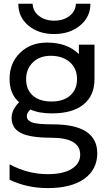

<svg xmlns="http://www.w3.org/2000/svg" viewBox="-20 -759 559 1009"><path d="M117.2 -342.8Q117.2 -288.1 152.3 -256.8Q187.5 -225.6 251 -225.6Q313.5 -225.6 349.1 -257.3Q384.8 -289.1 384.8 -342.8Q384.8 -399.4 346.7 -432.6Q308.6 -465.8 246.1 -465.8Q188.5 -465.8 152.8 -431.2Q117.2 -396.5 117.2 -342.8ZM378.9 -739.3H455.1Q455.1 -669.9 400.9 -625Q346.7 -580.1 264.6 -580.1Q182.6 -580.1 129.4 -624.5Q76.2 -668.9 76.2 -739.3H151.4Q153.3 -699.2 185.5 -674.8Q217.8 -650.4 265.1 -650.4Q312.5 -650.4 344.7 -674.8Q377 -699.2 378.9 -739.3ZM230.5 156.2Q312.5 156.2 356.9 128.4Q401.4 100.6 401.4 53.7Q401.4 -35.2 249 -35.2Q138.7 -35.2 89.8 -60.1Q41 -85 41 -139.6Q41 -180.7 80.1 -221.7Q30.3 -265.6 30.3 -344.7Q30.3 -427.7 85.4 -481.4Q140.6 -535.2 226.6 -535.2Q334 -535.2 394.5 -474.6V-524.4H476.6V-342.8Q476.6 -256.8 418.9 -210Q361.3 -163.1 252.9 -163.1Q184.6 -163.1 139.6 -183.6Q120.1 -165 121.1 -147.5Q121.1 -127 147.5 -116.2Q173.8 -105.5 257.8 -105.5Q490.2 -105.5 491.2 45.9Q491.2 131.8 422.9 180.7Q354.5 229.5 230.5 229.5Q122.1 229.5 30.3 185.5V104.5Q126 156.2 230.5 156.2Z"/></svg>

Font: Nasu
Style: Regular
Weight: 400
Designer: Ryoko NISHIZUKA (kana &amp; ideographs); Paul D. Hunt (Latin, Greek &amp; Cyrillic); Wenlong ZHANG (bopomofo); Sandoll C
Version: Version 2014.1215